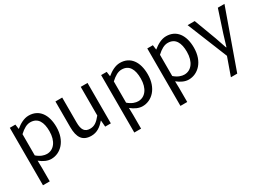

<svg xmlns="http://www.w3.org/2000/svg" viewBox="-25 -1278 3038 2234"><g transform="rotate(-30 1494.0 -161.5)"><path d="M167 -543H92V229H183V45L181 -50C230 -10 282 13 331 13C455 13 567 -93 567 -280C567 -447 491 -557 351 -557C287 -557 227 -521 178 -481H175ZM316 -63C280 -63 232 -77 183 -120V-405C236 -454 282 -480 329 -480C432 -480 472 -399 472 -279C472 -144 407 -63 316 -63Z M870 13C945 13 999 -26 1050 -85H1053L1060 0H1136V-543H1045V-158C993 -93 954 -66 898 -66C826 -66 796 -109 796 -210V-543H705V-199C705 -58 753 13 870 13Z M1394 -543H1319V229H1410V45L1408 -50C1457 -10 1509 13 1558 13C1682 13 1794 -93 1794 -280C1794 -447 1718 -557 1578 -557C1514 -557 1454 -521 1405 -481H1402ZM1543 -63C1507 -63 1459 -77 1410 -120V-405C1463 -454 1509 -480 1556 -480C1659 -480 1699 -399 1699 -279C1699 -144 1634 -63 1543 -63Z M2014 -543H1939V229H2030V45L2028 -50C2077 -10 2129 13 2178 13C2302 13 2414 -93 2414 -280C2414 -447 2338 -557 2198 -557C2134 -557 2074 -521 2025 -481H2022ZM2163 -63C2127 -63 2079 -77 2030 -120V-405C2083 -454 2129 -480 2176 -480C2279 -480 2319 -399 2319 -279C2319 -144 2254 -63 2163 -63Z M2699 -5 2614 234H2699L2976 -543H2887L2790 -247C2775 -199 2759 -144 2744 -95H2739C2722 -144 2703 -200 2687 -247L2576 -543H2481Z"/></g></svg>

Font: Spoqa Han Sans Neo
Style: Regular
Weight: 400
Designer: [Spoqa Han Sans Neo] Dong-huui Kim ___ Younghwa Kang ___ Yujin Lee ___ [Noto Sans] Ryoko NISHIZUKA ____ (kana & ideograp
Foundry: Spoqa (http://www.spoqa-han-sans.com)
Version: Version 1.100;hotconv 1.0.109;makeotfexe 2.5.65596